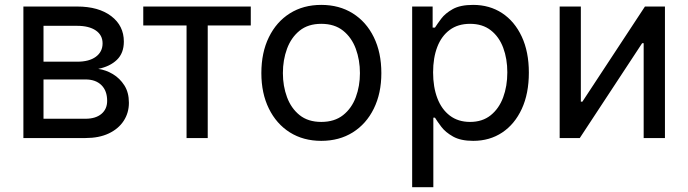

<svg xmlns="http://www.w3.org/2000/svg" viewBox="-20 -573 2857 797"><path d="M77.1 0V-545.9H300.3Q389.2 -545.9 441.7 -506.1Q494.1 -466.3 494.1 -400.4Q494.1 -352.5 465.3 -324.7Q436.5 -296.9 387.7 -287.1Q419.4 -282.7 448.5 -265.4Q477.5 -248 496.3 -218.5Q515.1 -189 515.1 -146.5Q515.1 -104.5 493.4 -71.3Q471.7 -38.1 431.4 -19Q391.1 0 335 0ZM160.6 -80.1H335Q377 -80.1 400.9 -100.1Q424.8 -120.1 424.8 -154.3Q424.8 -196.3 400.9 -219.7Q377 -243.2 335 -243.2H160.6ZM160.6 -316.9H300.8Q350.1 -316.9 377.9 -337.4Q405.8 -357.9 405.8 -393.1Q405.8 -427.2 377.7 -446.5Q349.6 -465.8 300.3 -465.8H160.6Z M754.4 0V-467.3H574.7V-545.9H1021V-467.3H842.3V0Z M1313.5 11.7Q1239.3 11.7 1183.3 -23.4Q1127.4 -58.6 1096.2 -122.1Q1064.9 -185.5 1064.9 -269.5Q1064.9 -355 1096.2 -418.7Q1127.4 -482.4 1183.3 -517.6Q1239.3 -552.7 1313.5 -552.7Q1388.2 -552.7 1444.3 -517.6Q1500.5 -482.4 1531.7 -418.7Q1563 -355 1563 -269.5Q1563 -185.5 1531.7 -122.1Q1500.5 -58.6 1444.3 -23.4Q1388.2 11.7 1313.5 11.7ZM1313.5 -66.9Q1368.7 -66.9 1404.3 -95.2Q1439.9 -123.5 1457 -169.7Q1474.1 -215.8 1474.1 -269.5Q1474.1 -323.7 1457 -370.4Q1439.9 -417 1404.3 -445.6Q1368.7 -474.1 1313.5 -474.1Q1258.8 -474.1 1223.6 -445.6Q1188.5 -417 1171.4 -370.6Q1154.3 -324.2 1154.3 -269.5Q1154.3 -215.8 1171.4 -169.7Q1188.5 -123.5 1223.6 -95.2Q1258.8 -66.9 1313.5 -66.9Z M1690.9 204.1V-545.9H1775.9V-458.5H1785.6Q1794.9 -473.1 1811.5 -495.4Q1828.1 -517.6 1859.4 -535.2Q1890.6 -552.7 1943.8 -552.7Q2012.2 -552.7 2064.2 -518.6Q2116.2 -484.4 2145.8 -421.1Q2175.3 -357.9 2175.3 -271.5Q2175.3 -184.6 2146 -121.1Q2116.7 -57.6 2064.7 -22.9Q2012.7 11.7 1944.3 11.7Q1892.6 11.7 1860.8 -6.1Q1829.1 -23.9 1812 -46.6Q1794.9 -69.3 1785.6 -84.5H1778.8V204.1ZM1931.2 -66.9Q1982.4 -66.9 2016.8 -94.5Q2051.3 -122.1 2068.6 -168.7Q2085.9 -215.3 2085.9 -272.5Q2085.9 -329.1 2068.8 -374.8Q2051.8 -420.4 2017.3 -447.3Q1982.9 -474.1 1931.2 -474.1Q1880.9 -474.1 1846.7 -448.7Q1812.5 -423.3 1795.2 -378.2Q1777.8 -333 1777.8 -272.5Q1777.8 -211.9 1795.4 -165.5Q1813 -119.1 1847.4 -93Q1881.8 -66.9 1931.2 -66.9Z M2740.2 0H2651.9V-393.6H2645.5L2386.7 0H2303.2V-545.9H2391.1V-150.9H2397.5L2657.2 -545.9H2740.2Z"/></svg>

Font: Inter Variable LoSnoCo
Style: Regular
Weight: 400
Designer: Rasmus Andersson
Foundry: rsms
Version: Version 4.000;git-a52131595; featfreeze: case,dlig,ss01,ss02